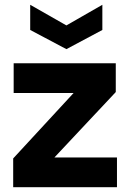

<svg xmlns="http://www.w3.org/2000/svg" viewBox="-20 -781 553 801"><path d="M35 0V-120L287 -393H37V-517H463V-397L207 -124H468V0ZM257 -576 106 -656V-761L257 -675L407 -761V-656Z"/></svg>

Font: DM Sans 11pt Black
Style: Regular
Weight: 900
Version: Version 4.004;gftools[0.9.30]